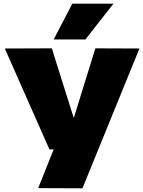

<svg xmlns="http://www.w3.org/2000/svg" viewBox="-20 -810 776 1041"><path d="M187 210 271 0H248L6 -547L261 -548L380 -170L497 -548L736 -547L427 211ZM271 -596 372 -790H595L443 -596Z"/></svg>

Font: Georama Extended ExtraBold
Style: Regular
Weight: 800
Width: 7
Designer: Jean-Baptiste Levee
Foundry: Production Type
Version: Version 1.000